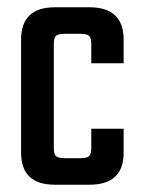

<svg xmlns="http://www.w3.org/2000/svg" viewBox="-20 -508 391 528"><path d="M320 -334H231V-386Q231 -404 225 -409.5Q219 -415 201 -415H158Q140 -415 134 -409.5Q128 -404 128 -386V-102Q128 -84 134 -78.5Q140 -73 158 -73H201Q219 -73 225 -78.5Q231 -84 231 -102V-154H320V-88Q320 0 226 0H131Q38 0 38 -88V-399Q38 -488 131 -488H226Q320 -488 320 -399Z"/></svg>

Font: Teko Regular
Style: Regular
Weight: 400
Designer: Manushi Parikh, Jonny Pinhorn
Foundry: Indian Type Foundry
Version: Version 1.105;PS 1.0;hotconv 1.0.78;makeotf.lib2.5.61930; tt